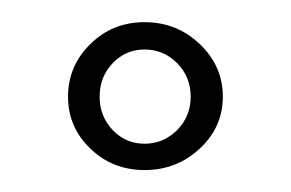

<svg xmlns="http://www.w3.org/2000/svg" viewBox="-20 -653 265 175"><path d="M82.8 -534.4Q94.7 -522 111.8 -522Q128.9 -522 141.4 -534.4Q153.8 -546.9 153.8 -564.9Q153.8 -583 141.4 -595.5Q128.9 -607.9 111.8 -607.9Q94.7 -607.9 82.8 -595.5Q70.8 -583 70.8 -564.9Q70.8 -546.9 82.8 -534.4ZM62.3 -517.6Q42 -537.1 42 -564.9Q42 -592.8 62.3 -612.8Q82.5 -632.8 111.8 -632.8Q141.1 -632.8 162.1 -612.8Q183.1 -592.8 183.1 -564.9Q183.1 -537.1 162.1 -517.6Q141.1 -498 111.8 -498Q82.5 -498 62.3 -517.6Z"/></svg>

Font: Resagokr
Style: Light
Weight: 300
Designer: gluk
Foundry: gluk
Version: Version 0.95